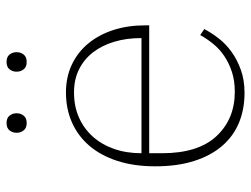

<svg xmlns="http://www.w3.org/2000/svg" viewBox="-108 -628 749 572"><g transform="rotate(-90 266.0 -342.5)"><path d="M275 12Q226 12 186 -4.5Q146 -21 117 -54.5Q88 -88 72 -138Q56 -188 56 -254Q56 -317 72 -366.5Q88 -416 117 -450Q146 -484 186.5 -502Q227 -520 276 -520Q322 -520 359 -502.5Q396 -485 422 -453.5Q448 -422 462 -379Q476 -336 476 -284V-272H95V-234Q95 -126 146 -71.5Q197 -17 278 -17Q311 -17 337 -25.5Q363 -34 384 -48Q405 -62 420.5 -81Q436 -100 447 -120L465 -108Q454 -87 437.5 -65.5Q421 -44 397.5 -27Q374 -10 343.5 1Q313 12 275 12ZM438 -295V-297Q438 -340 427 -376.5Q416 -413 395.5 -439.5Q375 -466 345 -481Q315 -496 276 -496Q235 -496 202 -481.5Q169 -467 145 -440.5Q121 -414 108 -377Q95 -340 95 -295ZM185 -637Q170 -637 163 -646Q156 -655 156 -666V-668Q156 -679 163 -688Q170 -697 185 -697Q200 -697 207 -688Q214 -679 214 -668V-666Q214 -655 207 -646Q200 -637 185 -637ZM367 -637Q352 -637 345 -646Q338 -655 338 -666V-668Q338 -679 345 -688Q352 -697 367 -697Q382 -697 389 -688Q396 -679 396 -668V-666Q396 -655 389 -646Q382 -637 367 -637Z"/></g></svg>

Font: IBM Plex Serif ExtraLight
Style: Regular
Weight: 200
Designer: Mike Abbink, Paul van der Laan, Pieter van Rosmalen
Foundry: Bold Monday
Version: Version 2.5